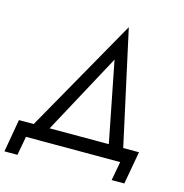

<svg xmlns="http://www.w3.org/2000/svg" viewBox="-129 -849 1022 1069"><g transform="rotate(15 382.0 -314.5)"><path d="M630 0 610 109H683L717 -80H626L482 -738L110 -80H25L-8 109H67L87 0ZM452 -543 543 -80H202Z"/></g></svg>

Font: Jost
Style: Italic
Weight: 400
Italic angle: -5°
Version: Version 3.710